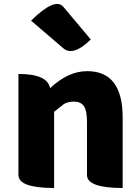

<svg xmlns="http://www.w3.org/2000/svg" viewBox="-20 -938 698 958"><path d="M250 0Q72 0 72 -65V-569Q217 -569 230 -498Q320 -583 415 -583Q592 -583 592 -352V0Q414 0 414 -65V-330Q414 -387 398 -409Q383 -431 348 -431Q320 -431 299 -419L250 -380V0ZM433 -741Q345 -655 296 -697L135 -835Q255 -953 296 -904L433 -741Z"/></svg>

Font: Swei Half Moon CJK SC
Style: Black
Weight: 900
Version: Version 2.071